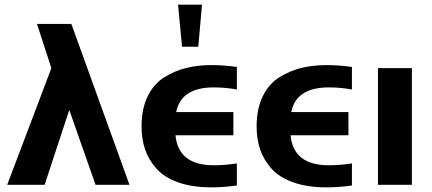

<svg xmlns="http://www.w3.org/2000/svg" viewBox="-20 -795 1857 826"><path d="M537 0H391L278 -322L172 0H11L201 -502L139 -692H287Z M849 -775 833 -594H763L746 -775ZM735 -213Q747 -84 900 -84Q946 -84 999 -92V3Q941 11 890 11Q807 11 746.5 -10.5Q686 -32 652.5 -70Q619 -108 604 -152.5Q589 -197 589 -251Q589 -327 615.5 -381Q642 -435 687.5 -463Q733 -491 782.5 -503Q832 -515 890 -515Q941 -515 999 -507V-410Q950 -419 900 -419Q759 -419 738 -313H984V-213Z M1230 -213Q1242 -84 1395 -84Q1441 -84 1494 -92V3Q1436 11 1385 11Q1302 11 1241.5 -10.5Q1181 -32 1147.5 -70Q1114 -108 1099 -152.5Q1084 -197 1084 -251Q1084 -327 1110.5 -381Q1137 -435 1182.5 -463Q1228 -491 1277.5 -503Q1327 -515 1385 -515Q1436 -515 1494 -507V-410Q1445 -419 1395 -419Q1254 -419 1233 -313H1479V-213Z M1752 0H1606V-502H1752Z"/></svg>

Font: cwTeXHei
Style: Medium
Weight: 500
Version: Version 1.17